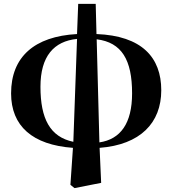

<svg xmlns="http://www.w3.org/2000/svg" viewBox="-20 -738 886 987"><path d="M357 -9C237 -34 188 -128 188 -292C188 -449 257 -526 376 -538ZM342 212 363 229 500 202 492 22C701 6 809 -106 809 -274C809 -443 709 -554 476 -563L472 -718H382L376 -563C156 -551 37 -445 37 -258C37 -90 147 7 355 22ZM477 -536C606 -520 659 -430 659 -258C659 -103 599 -22 491 -6Z"/></svg>

Font: Source Han Serif KR Heavy
Style: Regular
Weight: 900
Designer: Ryoko NISHIZUKA 西塚涼子 (kana & ideographs); Frank Grießhammer (Latin, Greek & Cyrillic); Wenlong ZHANG 张文龙 (bopomofo); San
Foundry: Adobe
Version: Version 2.001;hotconv 1.1.0;makeotfexe 2.6.0